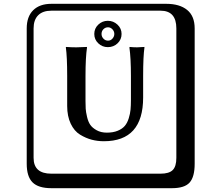

<svg xmlns="http://www.w3.org/2000/svg" viewBox="-20 -774 1140 1006"><path d="M546 -631Q532 -631 522 -621Q512 -611 512 -596Q512 -582 522 -571.5Q532 -561 546 -561Q560 -561 569.5 -572Q579 -583 579 -596Q579 -610 569 -620.5Q559 -631 546 -631ZM545 -527Q516 -527 495 -547Q474 -567 474 -596Q474 -625 495 -645Q516 -665 545 -665Q574 -665 595.5 -645Q617 -625 617 -596Q617 -567 596 -547Q575 -527 545 -527ZM666 -376Q666 -469 658 -526L660 -528Q680 -526 698 -526L736 -528L737 -526Q730 -479 730 -376V-263Q730 -34 524 -34Q491 -34 460.5 -42Q430 -50 399.5 -68.5Q369 -87 350.5 -126Q332 -165 332 -219V-376Q332 -476 325 -526L326 -528Q355 -526 380 -526L435 -528L436 -526Q428 -473 428 -376V-244Q428 -221 429 -204.5Q430 -188 436 -162Q442 -136 453 -120Q464 -104 486.5 -91.5Q509 -79 540 -79Q573 -79 597 -89Q621 -99 634 -114.5Q647 -130 654.5 -154Q662 -178 664 -199.5Q666 -221 666 -250ZM249 -718Q204 -718 180 -694Q156 -670 156 -625V53Q156 136 249 136H821Q866 136 885 117Q904 98 904 53V-625Q904 -718 821 -718ZM1000 84Q1000 153 973.5 182.5Q947 212 881 212H249Q181 212 150.5 181.5Q120 151 120 84V-625Q120 -687 154 -720.5Q188 -754 249 -754H851Q921 -754 960.5 -722Q1000 -690 1000 -625Z"/></svg>

Font: Libertinus Keyboard
Style: Regular
Weight: 700
Designer: Philipp H. Poll
Foundry: Khaled Hosny
Version: Version 6.7